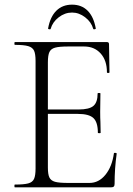

<svg xmlns="http://www.w3.org/2000/svg" viewBox="-20 -806 573 826"><path d="M44 -12Q83 -12 101.5 -17Q120 -22 126.5 -36.5Q133 -51 133 -81V-544Q133 -574 126.5 -588Q120 -602 101.5 -607.5Q83 -613 44 -613Q42 -613 42 -619Q42 -625 44 -625H440Q449 -625 449 -616L451 -495Q451 -492 445.5 -492Q440 -492 440 -495Q440 -546 413 -576Q386 -606 342 -606H273Q235 -606 217 -601Q199 -596 192.5 -582Q186 -568 186 -538V-85Q186 -56 192.5 -42.5Q199 -29 216.5 -24Q234 -19 273 -19H365Q405 -19 433.5 -54Q462 -89 470 -146Q470 -149 476 -148.5Q482 -148 482 -145Q473 -82 473 -15Q473 -7 469.5 -3.5Q466 0 457 0H44Q42 0 42 -6Q42 -12 44 -12ZM315 -316H161V-335H318Q364 -335 382 -350.5Q400 -366 400 -404Q400 -406 406 -406Q412 -406 412 -404L411 -325Q411 -296 412 -282L413 -235Q413 -233 407 -233Q401 -233 401 -235Q401 -280 382 -298Q363 -316 315 -316ZM187 -684Q196 -734 222.5 -760Q249 -786 290 -786Q331 -786 357 -760Q383 -734 392 -684Q393 -681 387.5 -680Q382 -679 381 -682Q373 -711 346.5 -731.5Q320 -752 290 -752Q259 -752 232.5 -731.5Q206 -711 198 -682Q197 -679 191.5 -680Q186 -681 187 -684Z"/></svg>

Font: Cormorant Unicase Light
Style: Regular
Weight: 300
Designer: Christian Thalmann (Catharsis Fonts)
Foundry: Catharsis Fonts
Version: Version 4.000